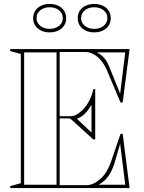

<svg xmlns="http://www.w3.org/2000/svg" viewBox="-20 -958 735 978"><path d="M32 0V-10L86 -25V-683L32 -698V-708H640L605 -436H594L522 -606Q502 -649 473 -671Q444 -693 418 -693H284V-366H339Q357 -366 373 -376Q389 -386 403 -400Q424 -422 438 -452Q452 -482 455 -504H465V-248H455L337 -355H284V-15H421Q455 -15 489 -44.5Q523 -74 543 -127L594 -276H605L640 0ZM103 -17H268V-691H103ZM372 -353 446 -283V-424Q434 -404 422.5 -390Q411 -376 399 -367.5Q387 -359 372 -353ZM482 -17H618L592 -226L561 -120Q547 -80 528 -55.5Q509 -31 482 -17ZM592 -481 618 -691H473Q497 -679 511.5 -662Q526 -645 538 -614ZM460 -938Q497 -938 520.5 -918Q544 -898 544 -865Q544 -833 520.5 -813Q497 -793 460 -793Q423 -793 399.5 -813Q376 -833 376 -866Q376 -898 399.5 -918Q423 -938 460 -938ZM460 -811Q489 -811 508 -826.5Q527 -842 527 -865Q527 -890 508 -905.5Q489 -921 460 -921Q431 -921 412 -905.5Q393 -890 393 -865Q393 -842 412 -826.5Q431 -811 460 -811ZM233 -938Q270 -938 293.5 -918Q317 -898 317 -865Q317 -833 293.5 -813Q270 -793 233 -793Q196 -793 172.5 -813Q149 -833 149 -866Q149 -898 172.5 -918Q196 -938 233 -938ZM233 -811Q262 -811 281 -826.5Q300 -842 300 -865Q300 -890 281 -905.5Q262 -921 233 -921Q204 -921 185 -905.5Q166 -890 166 -865Q166 -842 185 -826.5Q204 -811 233 -811Z"/></svg>

Font: Kalnia Glaze Thin SemiBold
Style: Regular
Weight: 600
Version: Version 1.110